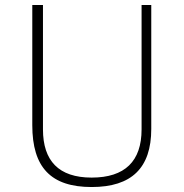

<svg xmlns="http://www.w3.org/2000/svg" viewBox="-20 -743 739 773"><path d="M589 -224V-723H550V-222C550 -94 483 -28 349 -28C216 -28 153 -96 153 -222V-723H110V-239C110 -69 185 10 349 10C510 10 589 -67 589 -224Z"/></svg>

Font: United Sans Thin
Style: Regular
Weight: 100
Designer: Pablo Impallari, Rodrigo Fuenzalida (Modified by Dan O. Williams)
Version: Version 1.000;PS 001.000;hotconv 1.0.88;makeotf.lib2.5.64775